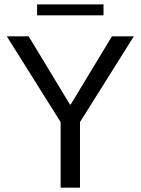

<svg xmlns="http://www.w3.org/2000/svg" viewBox="-20 -872 653 892"><path d="M261.7 0V-304.7L11.7 -703.1H113.3L304.7 -386.7H308.6L500 -703.1H601.6L351.6 -304.7V0ZM460.9 -800.8H152.3V-851.6H460.9Z"/></svg>

Font: 和音 by 宁静之雨，公众号njzyshare
Style: Regular
Weight: 400
Designer: Steve Matteson
Foundry: Ascender Corporation
Version: Version 6.00;June 8, 2018;FontCreator 11.0.0.2388 32-bit